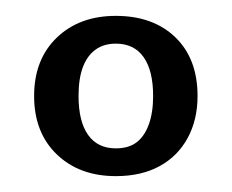

<svg xmlns="http://www.w3.org/2000/svg" viewBox="-20 -730 292 242"><path d="M126 -508Q80 -508 51.5 -535.5Q23 -563 23 -609Q23 -655 51.5 -682.5Q80 -710 126 -710Q173 -710 201 -683Q229 -656 229 -609Q229 -579 216.5 -556Q204 -533 181 -520.5Q158 -508 126 -508ZM126 -543Q142 -543 152 -550.5Q162 -558 167.5 -573Q173 -588 173 -609Q173 -641 161 -658Q149 -675 126 -675Q111 -675 100.5 -667.5Q90 -660 84.5 -645.5Q79 -631 79 -609Q79 -577 91 -560Q103 -543 126 -543Z"/></svg>

Font: Sutasoma
Style: Regular
Weight: 400
Designer: Izhar Fathurrohim, Akbar Rohmanto, Arusyal Khofiqoini
Foundry: Kiwari Kolektiv
Version: Version 1.102